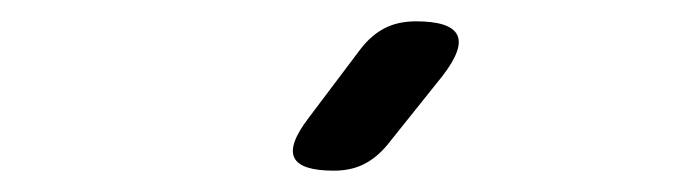

<svg xmlns="http://www.w3.org/2000/svg" viewBox="-20 -805 640 180"><path d="M293 -645Q262 -645 256 -657Q250 -669 269 -694L318 -759Q328 -772 340.5 -778.5Q353 -785 370 -785Q402 -785 408.5 -772.5Q415 -760 395 -734L343 -669Q333 -657 321 -651Q309 -645 293 -645Z"/></svg>

Font: Maple Mono Normal
Style: Regular
Weight: 400
Monospace: yes
Designer: subframe7536
Version: Version 7.000